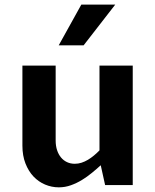

<svg xmlns="http://www.w3.org/2000/svg" viewBox="-20 -802 672 832"><path d="M77.1 -517.6H221.2V-192.9Q221.2 -169.9 227.3 -151.4Q233.4 -132.8 244.4 -119.6Q255.4 -106.4 270.5 -99.4Q285.6 -92.3 304.2 -92.3Q318.8 -92.3 333.3 -96.9Q347.7 -101.6 361.1 -109.6Q374.5 -117.7 387.2 -128.2Q399.9 -138.7 411.1 -150.4V-517.6H555.2V0H435.5L416.5 -85.9Q398.9 -69.8 378.4 -53Q357.9 -36.1 335.2 -22.2Q312.5 -8.3 287.4 0.7Q262.2 9.8 234.9 9.8Q204.1 9.8 175.5 -2.2Q147 -14.2 125.2 -37.1Q103.5 -60.1 90.3 -93.8Q77.1 -127.4 77.1 -170.9ZM234.4 -605.5 332.5 -782.2H479.5L342.3 -605.5Z"/></svg>

Font: Proza Libre
Style: SemiBold
Weight: 600
Designer: Jasper de Waard
Foundry: Jasper de Waard
Version: Version 1.000; ttfautohint (v1.4.1.8-43bc) -l 8 -r 50 -G 200